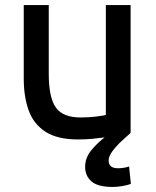

<svg xmlns="http://www.w3.org/2000/svg" viewBox="-20 -541 617 760"><path d="M426 199Q367 199 342 177Q317 155 317 120Q317 84 340.5 55Q364 26 394 3Q372 6 345 8.5Q318 11 289 11Q207 11 160 -19.5Q113 -50 93.5 -104Q74 -158 74 -230V-521H173V-249Q173 -155 201 -115.5Q229 -76 299 -76Q332 -76 360 -79.5Q388 -83 399 -86V-521H497V-15Q485 -4 464 15Q443 34 426.5 55.5Q410 77 410 94Q410 125 447 125Q456 125 467.5 123.5Q479 122 491 118L498 187Q485 192 464.5 195.5Q444 199 426 199Z"/></svg>

Font: Ubuntu Sans Medium
Style: Regular
Weight: 500
Designer: Dalton Maag Ltd
Foundry: Dalton Maag Ltd
Version: Version 1.006; ttfautohint (v1.8.4.7-5d5b)